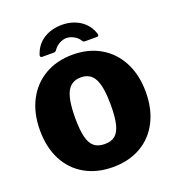

<svg xmlns="http://www.w3.org/2000/svg" viewBox="-167 -1084 1114 1224"><g transform="rotate(-20 390.0 -472.0)"><path d="M31 -369Q31 -484 75.5 -570.5Q120 -657 201.5 -704.5Q283 -752 391 -752Q498 -752 579 -704.5Q660 -657 704.5 -570.5Q749 -484 749 -369Q749 -255 705 -169Q661 -83 580 -36.5Q499 10 391 10Q282 10 200.5 -36.5Q119 -83 75 -168.5Q31 -254 31 -369ZM511 -366Q511 -490 483 -544Q455 -598 391 -598Q326 -598 297.5 -544Q269 -490 269 -366Q269 -285 281 -237Q293 -189 319.5 -167.5Q346 -146 391 -146Q435 -146 461 -167.5Q487 -189 499 -237Q511 -285 511 -366ZM496 -805Q489 -805 485 -807.5Q481 -810 476 -818Q464 -838 439 -851.5Q414 -865 391 -865Q366 -865 342.5 -852Q319 -839 305 -819Q299 -810 294.5 -807.5Q290 -805 281 -805H204Q197 -805 194 -810Q191 -815 193 -821Q214 -887 267.5 -920.5Q321 -954 391 -954Q460 -954 513 -920.5Q566 -887 587 -823Q588 -820 588 -815Q588 -805 574 -805Z"/></g></svg>

Font: Libre Franklin Black
Style: Regular
Weight: 900
Designer: Pablo Impallari, Rodrigo Fuenzalida
Foundry: Impallari Type
Version: Version 1.002; ttfautohint (v1.5)